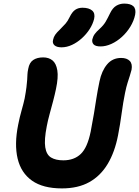

<svg xmlns="http://www.w3.org/2000/svg" viewBox="-20 -1034 773 1067"><path d="M324 13Q219 13 158 -30Q97 -73 78 -152.5Q59 -232 81 -341Q89 -382 100 -420.5Q111 -459 117 -487Q124 -525 127 -549.5Q130 -574 131 -590Q132 -606 132.5 -620Q133 -634 137 -652Q143 -686 164.5 -700.5Q186 -715 220 -715Q251 -715 271.5 -698.5Q292 -682 298.5 -643.5Q305 -605 291 -539Q285 -510 275.5 -473.5Q266 -437 256 -401Q246 -365 240 -333Q225 -257 231.5 -215.5Q238 -174 264 -158.5Q290 -143 332 -143Q392 -143 429 -178.5Q466 -214 484 -303Q495 -359 502 -402Q509 -445 515.5 -487Q522 -529 533 -582Q545 -640 575 -676Q605 -712 653 -712Q685 -712 701 -695.5Q717 -679 711 -646Q707 -630 701.5 -613Q696 -596 689 -574Q682 -552 675 -518Q664 -464 656 -404Q648 -344 636 -282Q618 -189 578.5 -123Q539 -57 476.5 -22Q414 13 324 13ZM539 -776Q511 -776 500.5 -787Q490 -798 493 -815Q497 -832 506.5 -845Q516 -858 534 -874Q556 -894 567.5 -914Q579 -934 592 -961Q606 -990 626 -1002Q646 -1014 670 -1014Q706 -1014 721.5 -999Q737 -984 731 -952Q724 -918 704.5 -886Q685 -854 657.5 -829Q630 -804 599 -790Q568 -776 539 -776ZM322 -771Q295 -771 282.5 -782.5Q270 -794 275 -813Q278 -828 286.5 -840.5Q295 -853 313 -870Q332 -889 344 -902.5Q356 -916 367 -939Q381 -968 398 -979.5Q415 -991 438 -991Q474 -991 492 -975.5Q510 -960 503 -929Q496 -900 478 -872Q460 -844 434.5 -821Q409 -798 380 -784.5Q351 -771 322 -771Z"/></svg>

Font: Shantell Sans
Style: Bold Italic
Weight: 700
Italic angle: -11°
Designer: Stephen Nixon, Anya Danilova, Shantell Martin
Foundry: Arrow Type
Version: Version 1.011;[c5ecc13dd]